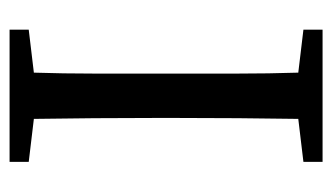

<svg xmlns="http://www.w3.org/2000/svg" viewBox="-170 -540 710 411"><g transform="rotate(90 185.5 -335.0)"><path d="M44 -629V-670H327V-629L235 -618Q234 -554 233.5 -489Q233 -424 233 -359V-310Q233 -246 233.5 -181.5Q234 -117 235 -52L327 -41V0H44V-41L136 -52Q138 -115 138 -180Q138 -245 138 -310V-359Q138 -424 138 -489Q138 -554 136 -618Z"/></g></svg>

Font: Source Serif 4
Style: Regular
Weight: 400
Designer: Frank Grießhammer
Foundry: Adobe
Version: Version 4.005;hotconv 1.1.0;makeotfexe 2.6.0